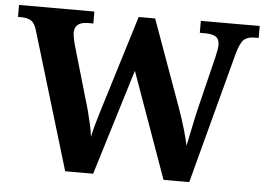

<svg xmlns="http://www.w3.org/2000/svg" viewBox="-51 -781 1169 848"><g transform="rotate(5 533.5 -357.0)"><path d="M84 -608Q75 -640 58.5 -650.5Q42 -661 13 -661H0V-714H334V-661H311Q251 -661 251 -613Q251 -605 254 -589Q257 -573 261 -559L328 -328Q336 -303 344 -272.5Q352 -242 358.5 -212.5Q365 -183 367 -161Q374 -193 382 -221.5Q390 -250 399 -279L531 -707H604L742 -325Q759 -278 772.5 -231.5Q786 -185 791 -159Q799 -195 809 -245.5Q819 -296 831 -344L884 -560Q887 -572 890 -589Q893 -606 893 -614Q893 -640 877.5 -650.5Q862 -661 829 -661H806V-714H1067V-661H1048Q1019 -661 1002.5 -647Q986 -633 972 -583L817 0H703L535 -469L391 0H267Z"/></g></svg>

Font: Noto Serif Yezidi
Style: Bold
Weight: 700
Designer: Dalton Maag Ltd
Foundry: Dalton Maag Ltd
Version: Version 1.001; ttfautohint (v1.8.4.7-5d5b)